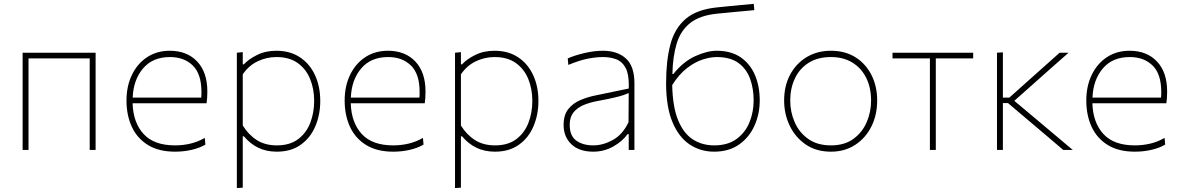

<svg xmlns="http://www.w3.org/2000/svg" viewBox="-20 -762 6008 976"><path d="M95 0V-494H466V0H436V-465H125V0Z M870 9Q787 9 732.2 -24.8Q677.5 -58.5 650.2 -117.2Q623 -176 623 -251Q623 -324.5 650.8 -381.8Q678.5 -439 728 -471.5Q777.5 -504 843 -504Q931 -504 982.5 -449.2Q1034 -394.5 1034 -297Q1034 -262.5 1030 -237H654Q657 -138.5 710 -80.8Q763 -23 870 -23Q910 -23 948.2 -32Q986.5 -41 1021 -61L1024 -27Q995.5 -10 955 -0.5Q914.5 9 870 9ZM844 -472Q756 -472 707 -414Q658 -356 654.5 -266H1003Q1004 -273.5 1004 -281Q1004 -288 1004 -295Q1004 -386 960 -429Q916 -472 844 -472Z M1184 194V-494L1214 -497V-435H1220Q1242 -460 1285.5 -482Q1329 -504 1385 -504Q1454.5 -504 1504.5 -471Q1554.5 -438 1581.2 -380.2Q1608 -322.5 1608 -249Q1608 -179.5 1583.2 -120.8Q1558.5 -62 1509.2 -26.5Q1460 9 1387 9Q1334 9 1292.5 -11.2Q1251 -31.5 1220 -69H1214V192ZM1387 -23Q1454 -23 1496 -55Q1538 -87 1557.5 -138.5Q1577 -190 1577 -249Q1577 -310.5 1556.2 -361Q1535.5 -411.5 1493 -441.8Q1450.5 -472 1385 -472Q1335 -472 1289.5 -450.2Q1244 -428.5 1214 -384V-124Q1244 -76 1286.2 -49.5Q1328.5 -23 1387 -23Z M1979 9Q1896 9 1841.2 -24.8Q1786.5 -58.5 1759.2 -117.2Q1732 -176 1732 -251Q1732 -324.5 1759.8 -381.8Q1787.5 -439 1837 -471.5Q1886.5 -504 1952 -504Q2040 -504 2091.5 -449.2Q2143 -394.5 2143 -297Q2143 -262.5 2139 -237H1763Q1766 -138.5 1819 -80.8Q1872 -23 1979 -23Q2019 -23 2057.2 -32Q2095.5 -41 2130 -61L2133 -27Q2104.5 -10 2064 -0.5Q2023.5 9 1979 9ZM1953 -472Q1865 -472 1816 -414Q1767 -356 1763.5 -266H2112Q2113 -273.5 2113 -281Q2113 -288 2113 -295Q2113 -386 2069 -429Q2025 -472 1953 -472Z M2293 194V-494L2323 -497V-435H2329Q2351 -460 2394.5 -482Q2438 -504 2494 -504Q2563.5 -504 2613.5 -471Q2663.5 -438 2690.2 -380.2Q2717 -322.5 2717 -249Q2717 -179.5 2692.2 -120.8Q2667.5 -62 2618.2 -26.5Q2569 9 2496 9Q2443 9 2401.5 -11.2Q2360 -31.5 2329 -69H2323V192ZM2496 -23Q2563 -23 2605 -55Q2647 -87 2666.5 -138.5Q2686 -190 2686 -249Q2686 -310.5 2665.2 -361Q2644.5 -411.5 2602 -441.8Q2559.5 -472 2494 -472Q2444 -472 2398.5 -450.2Q2353 -428.5 2323 -384V-124Q2353 -76 2395.2 -49.5Q2437.5 -23 2496 -23Z M2996 9Q2924 9 2884.5 -28.8Q2845 -66.5 2845 -127Q2845 -179 2870 -209Q2895 -239 2931.8 -254Q2968.5 -269 3003 -276L3176 -312Q3176.5 -320.5 3176.5 -328.5Q3176.5 -385.5 3161 -415.5Q3143 -449.5 3112.2 -460.8Q3081.5 -472 3045 -472Q3010.5 -472 2968.2 -463.8Q2926 -455.5 2869 -432L2866 -465Q2902 -481 2951.5 -492.5Q3001 -504 3045 -504Q3118 -504 3161.5 -465Q3205 -426 3205 -339V0H3176V-80H3170Q3144.5 -44 3097.8 -17.5Q3051 9 2996 9ZM2996 -23Q3045 -23 3095 -50.2Q3145 -77.5 3175 -141L3176 -289Q3166.5 -284.5 3150.5 -279Q3134.5 -273.5 3103 -266Q3071.5 -258.5 3015 -248Q2977.5 -241 2946 -227.8Q2914.5 -214.5 2895.2 -190.5Q2876 -166.5 2876 -128Q2876 -71 2909.8 -47Q2943.5 -23 2996 -23Z M3610 9Q3540.5 9 3485.5 -27.8Q3430.5 -64.5 3398.2 -141.5Q3366 -218.5 3366 -340Q3366 -452.5 3387.5 -535Q3409 -617.5 3465.2 -665.8Q3521.5 -714 3625.5 -724.5Q3640.5 -726 3675 -729.5Q3709.5 -732.5 3747.5 -736.5Q3785.5 -740 3811.5 -742.5L3814.5 -710.5Q3794.5 -708.5 3767.5 -706Q3740 -703.5 3712 -701Q3684 -698 3662 -696Q3639.5 -694 3629.5 -693Q3539 -684.5 3489.5 -645.8Q3440 -607 3420 -541.2Q3400 -475.5 3398 -386H3403Q3453.5 -449 3514 -476.5Q3574.5 -504 3623 -504Q3696 -504 3744.5 -471Q3793 -438 3817.5 -381Q3842 -324 3842 -251Q3842 -182.5 3815.2 -123Q3788.5 -63.5 3736.8 -27.2Q3685 9 3610 9ZM3623 -472Q3591.5 -472 3552.2 -459.5Q3513 -447 3472.5 -416Q3432 -385 3397 -329.5Q3399.5 -218 3427.2 -150.8Q3455 -83.5 3502.2 -53.2Q3549.5 -23 3610 -23Q3680 -23 3724.5 -55.8Q3769 -88.5 3790 -140.8Q3811 -193 3811 -251Q3811 -311.5 3793 -361.5Q3775 -411.5 3733.8 -441.8Q3692.5 -472 3623 -472Z M4204 9Q4129.5 9 4076.2 -27.2Q4023 -63.5 3994.5 -122.8Q3966 -182 3966 -251Q3966 -325 3996.2 -382Q4026.5 -439 4080.2 -471.5Q4134 -504 4204 -504Q4276 -504 4328.8 -470.8Q4381.5 -437.5 4410.2 -380.2Q4439 -323 4439 -251Q4439 -178.5 4409.8 -119.5Q4380.5 -60.5 4327.5 -25.8Q4274.5 9 4204 9ZM4204 -23Q4272.5 -23 4317.8 -55.8Q4363 -88.5 4385.5 -140.5Q4408 -192.5 4408 -251Q4408 -316.5 4383.2 -366.2Q4358.5 -416 4312.8 -444Q4267 -472 4204 -472Q4136.5 -472 4090.2 -442.5Q4044 -413 4020.5 -362.8Q3997 -312.5 3997 -251Q3997 -192.5 4019.8 -140.5Q4042.5 -88.5 4088.5 -55.8Q4134.5 -23 4204 -23Z M4707 0V-465H4517V-494H4927V-465H4737V0Z M5048 0V-494L5078 -496V-266H5111L5200.5 -346Q5242 -383 5284 -420.5Q5325.5 -457.5 5366.5 -494H5412Q5363.5 -451.5 5315.5 -409Q5267.5 -366 5220 -324L5136 -249.5L5231.5 -169.5Q5282 -127 5332.5 -84.5Q5383 -42 5433 0H5384.5Q5342 -36.5 5299 -73Q5255.5 -109.5 5212.5 -146L5104 -238H5078V0Z M5749 9Q5666 9 5611.2 -24.8Q5556.5 -58.5 5529.2 -117.2Q5502 -176 5502 -251Q5502 -324.5 5529.8 -381.8Q5557.5 -439 5607 -471.5Q5656.5 -504 5722 -504Q5810 -504 5861.5 -449.2Q5913 -394.5 5913 -297Q5913 -262.5 5909 -237H5533Q5536 -138.5 5589 -80.8Q5642 -23 5749 -23Q5789 -23 5827.2 -32Q5865.5 -41 5900 -61L5903 -27Q5874.5 -10 5834 -0.5Q5793.5 9 5749 9ZM5723 -472Q5635 -472 5586 -414Q5537 -356 5533.5 -266H5882Q5883 -273.5 5883 -281Q5883 -288 5883 -295Q5883 -386 5839 -429Q5795 -472 5723 -472Z"/></svg>

Font: Heraclito Thin
Style: Regular
Weight: 100
Designer: Kostas Bartsokas (font) & Cristiano Sobral (main changes)
Foundry: Kostas Bartsokas (font) & Cristiano Sobral (main changes)
Version: Version 1.00;July 8, 2020;FontCreator 13.0.0.2655 64-bit